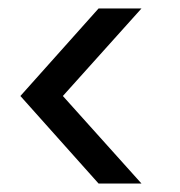

<svg xmlns="http://www.w3.org/2000/svg" viewBox="-20 -510 424 452"><path d="M212 -78H313L128 -284L313 -490H212L28 -284Z"/></svg>

Font: Cabin Condensed
Style: Regular
Weight: 400
Designer: Pablo Impallari
Foundry: Pablo Impallari. www.impallari.com Igino Marini. www.ikern.com
Version: Version 1.006